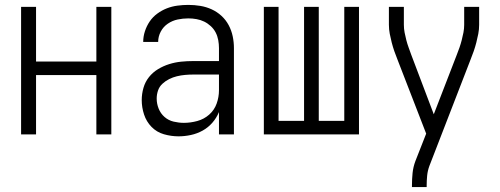

<svg xmlns="http://www.w3.org/2000/svg" viewBox="-20 -548 2040 783"><path d="M66 0V-520H127V-297H373V-520H434V0H373V-242H127V0Z M708 8Q678 8 648.5 -0.5Q619 -9 598 -30.5Q577 -52 567.5 -81Q558 -110 558 -140Q558 -165 565 -189.5Q572 -214 587.5 -233.5Q603 -253 624.5 -266Q646 -279 670 -286.5Q694 -294 718.5 -296.5Q743 -299 768 -299H873V-352Q873 -368 870 -384.5Q867 -401 859.5 -415.5Q852 -430 839.5 -441.5Q827 -453 812.5 -460Q798 -467 781.5 -470Q765 -473 748 -473Q726 -473 704.5 -468.5Q683 -464 664.5 -451.5Q646 -439 635.5 -419Q625 -399 625 -377H564Q564 -399 571 -420.5Q578 -442 590.5 -460.5Q603 -479 621.5 -492.5Q640 -506 660.5 -514Q681 -522 703.5 -525Q726 -528 748 -528Q773 -528 797 -524Q821 -520 843 -510Q865 -500 883 -483.5Q901 -467 912.5 -445.5Q924 -424 929 -400Q934 -376 934 -352V0H873V-91Q863 -67 846 -47.5Q829 -28 806.5 -15.5Q784 -3 758.5 2.5Q733 8 708 8ZM730 -47Q757 -47 784.5 -54.5Q812 -62 833 -80.5Q854 -99 863.5 -125.5Q873 -152 873 -180V-244H768Q752 -244 735 -242.5Q718 -241 701.5 -237Q685 -233 670 -225.5Q655 -218 642.5 -206.5Q630 -195 624.5 -179Q619 -163 619 -146Q619 -125 627 -105Q635 -85 651 -71Q667 -57 688 -52Q709 -47 730 -47Z M1056 0V-520H1116V-55H1220V-520H1280V-55H1384V-520H1444V0Z M1660 215V208Q1660 183 1662.5 158Q1665 133 1674 109L1718 -3L1601 -305Q1594 -322 1588 -339.5Q1582 -357 1577.5 -374.5Q1573 -392 1569.5 -410Q1566 -428 1566 -447V-520H1627V-447Q1627 -431 1630 -415.5Q1633 -400 1637 -384.5Q1641 -369 1646.5 -354Q1652 -339 1657 -325L1749 -82L1843 -325Q1849 -340 1854 -354.5Q1859 -369 1863 -384.5Q1867 -400 1870 -415.5Q1873 -431 1873 -447V-520H1934V-447Q1934 -428 1930.5 -410Q1927 -392 1922.5 -374.5Q1918 -357 1912 -339.5Q1906 -322 1899 -305L1731 129Q1724 148 1722 168Q1720 188 1720 208V215Z"/></svg>

Font: Iosevka Curly Light
Style: Regular
Weight: 300
Monospace: yes
Designer: Belleve Invis
Foundry: Belleve Invis
Version: Version 22.1.2; ttfautohint (v1.8.4)